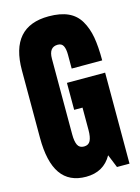

<svg xmlns="http://www.w3.org/2000/svg" viewBox="-129 -939 744 1020"><g transform="rotate(-15 242.5 -429.5)"><path d="M215.3 7.8Q122.6 7.8 76.9 -57.6Q31.2 -123 31.2 -255.9V-626.5Q31.2 -867.2 242.2 -867.2Q306.2 -867.2 348.6 -847.9Q391.1 -828.6 414.8 -788.3Q438.5 -748 447.8 -695.8Q457 -643.6 457 -567.4H289.1V-643.6Q289.1 -674.8 280.5 -691.9Q272 -709 250 -709Q201.2 -709 201.2 -645V-228.5Q201.2 -190.4 210.9 -170.4Q220.7 -150.4 245.6 -150.4Q271 -150.4 281 -170.4Q291 -190.4 291 -229.5V-352.1H245.1V-500.5H455.1V0H386.2L356.9 -72.3Q312 7.8 215.3 7.8Z"/></g></svg>

Font: Anton
Style: Regular
Weight: 400
Designer: Vernon Adams, Tural Alisoy
Foundry: Vernon Adams
Version: Version 2.300